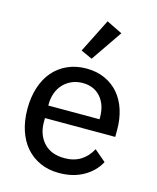

<svg xmlns="http://www.w3.org/2000/svg" viewBox="-118 -868 789 963"><g transform="rotate(15 276.0 -387.0)"><path d="M280 12Q226 12 182.5 -7.5Q139 -27 108.5 -62Q78 -97 61.5 -147Q45 -197 45 -259Q45 -320 61.5 -370.5Q78 -421 108.5 -456Q139 -491 182.5 -510.5Q226 -530 280 -530Q334 -530 376.5 -510.5Q419 -491 448 -457Q477 -423 492 -376Q507 -329 507 -275V-236H142V-215Q142 -150 180 -108.5Q218 -67 288 -67Q337 -67 372 -89Q407 -111 428 -151L488 -100Q461 -49 407 -18.5Q353 12 280 12ZM280 -455Q250 -455 224.5 -444Q199 -433 180.5 -413.5Q162 -394 152 -367Q142 -340 142 -308V-301H408V-311Q408 -376 373.5 -415.5Q339 -455 280 -455ZM291 -584 232 -611 320 -786 402 -746Z"/></g></svg>

Font: IBM Plex Sans Devanagari Text
Style: Regular
Weight: 450
Designer: Mike Abbink, Paul van der Laan, Pieter van Rosmalen, Erin McLaughlin
Foundry: Bold Monday
Version: Version 1.1